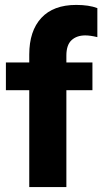

<svg xmlns="http://www.w3.org/2000/svg" viewBox="-20 -761 425 781"><path d="M250 -535V-507H356V-394H250V0H99V-394H4V-507H99V-539Q99 -635 148 -688Q197 -741 290 -741Q342 -741 376 -728V-610Q347 -617 327 -617Q292 -617 271 -597.5Q250 -578 250 -535Z"/></svg>

Font: Muli ExtraBold
Style: Regular
Weight: 800
Designer: Vernon Adams
Foundry: Vernon Adams
Version: Version 2.000